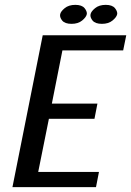

<svg xmlns="http://www.w3.org/2000/svg" viewBox="-20 -770 540 790"><path d="M499.5 -625 486.8 -562.5H236.8L193.4 -343.8H380.9L368.7 -281.2H181.2L137.2 -62.5H387.2L375 0H31.2L155.8 -625ZM399.4 -671.9Q372.1 -671.9 360.8 -685.5Q352.1 -696.8 352.1 -706.5Q352.1 -709 352.5 -710.9Q354.5 -722.7 371.1 -736.3Q387.7 -750 415 -750Q441.9 -750 453.1 -736.3Q462.4 -724.6 462.4 -714.4Q462.4 -712.9 461.9 -710.9Q459.5 -699.2 442.9 -685.5Q426.3 -671.9 399.4 -671.9ZM274.4 -671.9Q247.1 -671.9 235.8 -685.5Q227.1 -696.8 227.1 -706.5Q227.1 -709 227.5 -710.9Q229.5 -722.7 246.1 -736.3Q262.7 -750 290 -750Q316.9 -750 328.1 -736.3Q337.4 -724.6 337.4 -714.4Q337.4 -712.9 336.9 -710.9Q334.5 -699.2 317.9 -685.5Q301.3 -671.9 274.4 -671.9Z"/></svg>

Font: Juliett
Style: Bold Italic
Weight: 700
Italic angle: -11.25°
Designer: GGBotNet
Foundry: GGBotNet
Version: 0.60